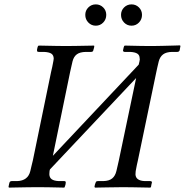

<svg xmlns="http://www.w3.org/2000/svg" viewBox="-20 -854 843 876"><path d="M19 -2Q19.5 -5.4 21 -12Q22.5 -18.6 22.9 -20Q24.4 -24.9 26.9 -25.9Q28.8 -27.8 34.2 -27.8H58.1Q107.4 -29.3 118.2 -73.2Q120.1 -81.5 124 -97.9Q127.9 -114.3 129.9 -122.1L212.9 -524.9Q218.8 -548.8 223.1 -573.2Q224.1 -576.2 224.1 -579.1Q225.1 -582 225.1 -586.9Q224.6 -602.5 214.1 -609.4Q203.6 -616.2 180.2 -617.2H168.9H157.2Q153.8 -617.2 149.9 -619.1Q148.9 -621.1 148.9 -626V-627Q150.4 -637.2 153.8 -645Q154.8 -645 157 -645.5Q159.2 -646 160.2 -646Q162.1 -646 185.1 -645.5Q208 -645 236.3 -644.5Q264.6 -644 280.8 -644Q296.4 -644 326.7 -644.5Q356.9 -645 382.1 -645.5Q407.2 -646 409.2 -646Q410.2 -644 410.2 -643.1Q410.2 -638.2 405.8 -625Q405.8 -622.1 402.8 -619.1Q398.9 -617.2 396 -617.2H372.1Q344.7 -616.7 330.6 -606.2Q316.4 -595.7 311 -574.2Q309.1 -566.4 305.4 -549.8Q301.8 -533.2 299.8 -524.9L221.2 -143.1L612.8 -559.1Q613.3 -561 614.5 -566.2Q615.7 -571.3 616.2 -573.2Q617.2 -575.2 617.2 -579.1Q618.7 -583.5 617.2 -587.9Q617.2 -602.5 606.4 -609.4Q595.7 -616.2 573.2 -617.2H548.8Q544.9 -617.2 543 -619.1Q541 -623 541 -626L542 -627Q543.5 -637.2 546.9 -645Q547.9 -645 549.3 -645.5Q550.8 -646 551.8 -646Q553.7 -646 573.7 -645.5Q593.8 -645 619.9 -644.5Q646 -644 663.1 -644H676.8Q692.4 -644 722.2 -644.8Q752 -645.5 776.1 -646.2Q800.3 -647 801.8 -647Q801.8 -646.5 802.5 -645.3Q803.2 -644 803.2 -643.1L801.8 -636.2Q801.3 -634.3 800.8 -630.6Q800.3 -627 799.8 -625Q799.8 -623 795.9 -619.1Q792 -617.2 789.1 -617.2H765.1Q738.3 -616.7 723.9 -605.7Q709.5 -594.7 704.1 -573.2Q701.7 -563.5 697.5 -545.2Q693.4 -526.9 692.9 -523.9L608.9 -121.1Q604.5 -103.5 599.1 -73.2Q598.1 -68.4 598.1 -58.1Q599.6 -29.3 641.1 -27.8H666Q668 -27.8 671.9 -25.9Q673.8 -23.9 672.9 -20Q672.4 -19 671.9 -16.4Q671.4 -13.7 670.9 -12.2Q670.9 -8.8 668.9 -1L668 0Q667 1.5 666 2Q664.6 2 640.9 1.5Q617.2 1 587.4 0.5Q557.6 0 541 0Q520.5 0 466.8 1L413.1 2L411.1 -2Q412.6 -12.2 416 -20Q417.5 -24.4 418.9 -25.9Q424.8 -27.8 425.8 -27.8H451.2Q477.5 -28.3 491.7 -39.8Q505.9 -51.3 511.2 -74.2Q513.2 -82.5 516.8 -98.4Q520.5 -114.3 522 -121.1L601.1 -498L208 -81.1Q207.5 -80.1 207 -77.6Q206.5 -75.2 206.1 -74.2Q205.1 -68.4 205.1 -59.1Q205.6 -43.5 216.1 -36.1Q226.6 -28.8 248 -27.8H272.9Q276.9 -27.8 278.8 -25.9Q280.8 -23.9 279.8 -19Q279.8 -12.2 274.9 0L272.9 2Q271.5 2 251.5 1.5Q231.4 1 204.3 0.5Q177.2 0 159.2 0H145Q129.4 0 99.6 0.5Q69.8 1 45.9 1.5Q22 2 21 2Q19 0 19 -2ZM532.2 -786.1Q532.2 -806.2 546.1 -820.1Q560.1 -834 580.1 -834Q600.1 -834 614 -820.1Q627.9 -806.2 627.9 -786.1Q627.9 -765.6 614 -751.2Q600.1 -736.8 580.1 -736.8Q560.1 -736.8 546.1 -751.2Q532.2 -765.6 532.2 -786.1ZM369.1 -786.1Q369.1 -806.2 383.1 -820.1Q397 -834 417 -834Q437 -834 450.9 -820.1Q464.8 -806.2 464.8 -786.1Q464.8 -765.6 450.9 -751.2Q437 -736.8 417 -736.8Q397 -736.8 383.1 -751.2Q369.1 -765.6 369.1 -786.1Z"/></svg>

Font: Common Serif News
Style: Italic
Weight: 450
Italic angle: -12°
Designer: Philipp H. Poll, Khaled Hosny
Foundry: Stefan Peev, Context Ltd.
Version: Version 1.026